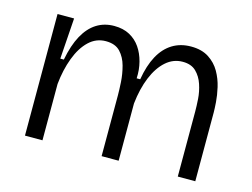

<svg xmlns="http://www.w3.org/2000/svg" viewBox="-78 -655 1029 784"><g transform="rotate(15 436.5 -263.5)"><path d="M80 0V-307V-514H150L138 -341H153Q165 -404 187.5 -445Q210 -486 242.5 -506.5Q275 -527 317 -527Q355 -527 382.5 -512Q410 -497 427.5 -471.5Q445 -446 453.5 -413Q462 -380 460 -344H475Q485 -404 507 -444.5Q529 -485 563 -506Q597 -527 642 -527Q687 -527 717 -507.5Q747 -488 764 -458Q781 -428 788.5 -395Q796 -362 798 -334Q800 -306 800 -291V0H726V-275Q726 -297 724 -327.5Q722 -358 712 -388Q702 -418 681.5 -438Q661 -458 625 -458Q585 -458 554 -430.5Q523 -403 503 -354.5Q483 -306 476 -242V0H404V-257Q404 -279 402 -312.5Q400 -346 391 -379.5Q382 -413 361 -435.5Q340 -458 300 -458Q259 -458 228.5 -429Q198 -400 179 -349.5Q160 -299 154 -238V0Z"/></g></svg>

Font: Bricolage Grotesque Light
Style: Regular
Weight: 300
Designer: Mathieu Triay
Foundry: Atelier Triay
Version: Version 1.000;gftools[0.9.30]